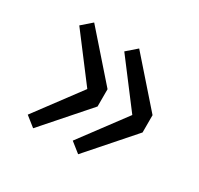

<svg xmlns="http://www.w3.org/2000/svg" viewBox="-99 -609 677 654"><g transform="rotate(30 239.5 -282.0)"><path d="M60 -105 192 -282 60 -456 99 -490 252 -316V-248L99 -74ZM237 -105 369 -282 237 -456 276 -490 429 -316V-248L276 -74Z"/></g></svg>

Font: Noto Sans Tobesmart edit
Style: Regular
Weight: 400
Designer: Ryoko NISHIZUKA  (kana & ideographs); Paul D. Hunt (Latin, Greek & Cyrillic); Wenlong ZHANG  (bopomofo); Sandoll Communi
Foundry: Adobe Systems Incorporated
Version: Version 1.005 Oct 7, 2021